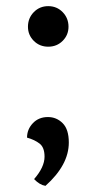

<svg xmlns="http://www.w3.org/2000/svg" viewBox="-20 -500 312 625"><path d="M71 -413Q71 -441 90 -460.5Q109 -480 137 -480Q165 -480 184 -460.5Q203 -441 203 -413Q203 -386 184 -367Q165 -348 137 -348Q109 -348 90 -367Q71 -386 71 -413ZM91 83Q125 44 125 10Q125 -20 109 -32.5Q93 -45 68 -52Q68 -79 87 -99Q106 -119 136 -119Q164 -119 184 -99Q204 -79 204 -36Q204 37 128 105Q109 102 91 83Z"/></svg>

Font: Arima Madurai
Style: Bold
Weight: 700
Designer: Joana Correia and Natanael Gama
Foundry: NDISCOVER
Version: Version 1.019